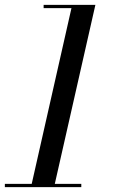

<svg xmlns="http://www.w3.org/2000/svg" viewBox="-44 -770 498 790"><path d="M-24 -13.5V0H290.5V-13.5H181.5L348.5 -750H135.5V-736.5H250L86.5 -13.5Z"/></svg>

Font: Bodoni* 16pt
Style: Italic
Weight: 400
Italic angle: -13°
Version: Version 2.3